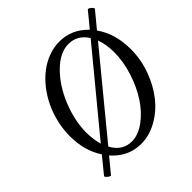

<svg xmlns="http://www.w3.org/2000/svg" viewBox="-184 -843 1015 1015"><g transform="rotate(-45 323.0 -335.5)"><path d="M83 17.1Q80.6 20.5 72.5 15.9Q64.5 11.2 58.1 4.2Q51.8 -2.9 54.2 -5.9L127 -95.2Q75.2 -172.9 75.2 -282.2Q75.2 -333 86.9 -382.8Q98.6 -432.6 119.4 -475.8Q140.1 -519 169.4 -556.2Q198.7 -593.3 233.2 -619.6Q267.6 -646 308.1 -660.9Q348.6 -675.8 390.1 -675.8Q481 -675.8 547.9 -606L616.2 -689Q618.7 -692.4 626.7 -687.7Q634.8 -683.1 641.1 -675.8Q647.5 -668.5 645 -665L571.8 -576.2Q628.9 -496.1 628.9 -379.9Q628.9 -305.2 603.3 -233.4Q577.6 -161.6 535.2 -107.4Q492.7 -53.2 434.3 -20Q376 13.2 314 13.2Q217.8 13.2 149.9 -64ZM149.9 -232.9Q151.4 -179.2 163.1 -139.2L520 -571.8Q481.4 -632.8 415 -632.8Q350.6 -632.8 288.3 -571Q226.1 -509.3 188.2 -416Q150.4 -322.8 149.9 -232.9ZM288.1 -30.8Q335.9 -30.8 385 -66.7Q434.1 -102.5 471.2 -158.9Q508.3 -215.3 531.7 -288.3Q555.2 -361.3 555.2 -431.2Q555.2 -489.7 538.1 -535.2L180.2 -100.1Q217.8 -30.8 288.1 -30.8Z"/></g></svg>

Font: Junicode SmCond
Style: Italic
Weight: 400
Width: 4
Italic angle: -11°
Designer: Peter S. Baker
Version: Version 2.206